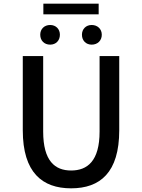

<svg xmlns="http://www.w3.org/2000/svg" viewBox="-20 -1012 773 1045"><path d="M216 -992V-934H517V-992ZM253 -769C284 -769 306 -791 306 -823C306 -854 284 -876 253 -876C221 -876 199 -854 199 -823C199 -791 221 -769 253 -769ZM479 -769C511 -769 534 -791 534 -823C534 -854 511 -876 479 -876C448 -876 426 -854 426 -823C426 -791 448 -769 479 -769ZM367 13C525 13 629 -73 629 -303V-707H522V-296C522 -136 456 -84 367 -84C279 -84 215 -136 215 -296V-707H104V-303C104 -73 210 13 367 13Z"/></svg>

Font: Spoqa Han Sans Neo Medium
Style: Regular
Weight: 500
Designer: [Spoqa Han Sans Neo] Dong-huui Kim ___ Younghwa Kang ___ Yujin Lee ___ [Noto Sans] Ryoko NISHIZUKA ____ (kana & ideograp
Foundry: Spoqa (http://www.spoqa-han-sans.com)
Version: Version 1.100;hotconv 1.0.109;makeotfexe 2.5.65596